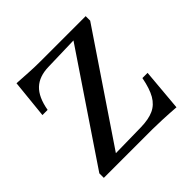

<svg xmlns="http://www.w3.org/2000/svg" viewBox="-143 -652 785 785"><g transform="rotate(-45 249.0 -260.0)"><path d="M449 6Q408 3 371.5 1.5Q335 0 315 0H35V-26L366 -517L379 -486L197 -481Q142 -480 111 -451Q80 -422 69 -359H39L56 -526Q92 -524 122.5 -522Q153 -520 190 -520H450V-494L126 -14L111 -36L289 -39Q334 -40 362.5 -53Q391 -66 408 -95.5Q425 -125 435 -177H465Z"/></g></svg>

Font: Hedvig Letters Serif 24pt 24pt
Style: Regular
Weight: 400
Version: Version 1.000